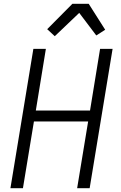

<svg xmlns="http://www.w3.org/2000/svg" viewBox="-20 -993 640 1013"><path d="M35 0 156 -735H222L169 -410H455L508 -735H574L453 0H387L445 -352H159L101 0ZM269 -802 229 -839 362 -973H448L535 -836L488 -806L398 -925Z"/></svg>

Font: Iosevka Aile Light Oblique
Style: Regular
Weight: 300
Italic angle: -9°
Designer: Belleve Invis
Foundry: Belleve Invis
Version: Version 31.1.0; ttfautohint (v1.8.4)